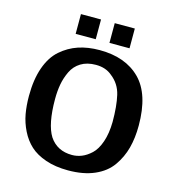

<svg xmlns="http://www.w3.org/2000/svg" viewBox="-129 -1004 1051 1136"><g transform="rotate(15 396.5 -435.5)"><path d="M433 -771V-892H556V-771ZM226 -771V-892H349V-771ZM54 -345Q54 -446 80 -519.5Q106 -593 153.5 -634.5Q201 -676 259 -695.5Q317 -715 389 -715Q548 -715 637.5 -625Q727 -535 727 -343Q727 -267 710.5 -205Q694 -143 657 -90.5Q620 -38 552.5 -8.5Q485 21 391 21Q313 21 253.5 0.5Q194 -20 157 -54Q120 -88 96 -136.5Q72 -185 63 -235.5Q54 -286 54 -345ZM208 -367Q208 -213 252 -143Q299 -73 390 -73Q420 -73 449 -84.5Q478 -96 506.5 -122.5Q535 -149 553 -201Q571 -253 572 -324Q572 -421 557 -486Q542 -551 490 -591Q451 -625 390 -625Q336 -625 298.5 -602Q261 -579 242 -539Q223 -499 215.5 -457.5Q208 -416 208 -367Z"/></g></svg>

Font: Coval
Style: Heavy
Weight: 900
Foundry: Context Ltd
Version: Version 001.000